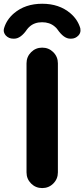

<svg xmlns="http://www.w3.org/2000/svg" viewBox="-41 -1004 441 1004"><path d="M97.7 -102.5V-672.9Q97.7 -707 121.6 -731Q145.5 -754.9 179.7 -754.9Q213.9 -754.9 237.8 -731Q261.7 -707 261.7 -672.9V-102.5Q261.7 -68.4 237.8 -44.4Q213.9 -20.5 179.7 -20.5Q145.5 -20.5 121.6 -44.4Q97.7 -68.4 97.7 -102.5ZM378.9 -856.4Q379.9 -850.6 379.9 -844.7Q379.9 -830.1 369.1 -818.4Q353.5 -801.8 331.1 -801.8H326.2Q293 -801.8 259.8 -849.6Q253.9 -858.4 245.1 -865.2Q218.8 -887.7 179.2 -887.7Q139.6 -887.7 114.3 -865.2Q106.4 -858.4 100.6 -850.6Q67.4 -801.8 33.2 -801.8H28.3Q4.9 -801.8 -10.7 -818.4Q-21.5 -831.1 -21.5 -844.7Q-21.5 -850.6 -19.5 -857.4Q-5.9 -902.3 32.2 -934.6Q90.8 -984.4 179.7 -984.4Q268.6 -984.4 327.1 -934.6Q365.2 -902.3 378.9 -856.4Z"/></svg>

Font: Gen Jyuu GothicX Bold
Style: Bold
Weight: 700
Designer: Ryoko NISHIZUKA (kana &amp; ideographs); Paul D. Hunt (Latin, Greek &amp; Cyrillic); Wenlong ZHANG (bopomofo); Sandoll C
Version: Version 1.058.20140828